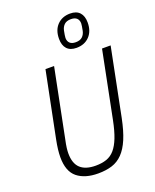

<svg xmlns="http://www.w3.org/2000/svg" viewBox="-175 -1064 945 1174"><g transform="rotate(-20 297.5 -477.0)"><path d="M227 -698 138 -254Q131 -222 128.5 -201.5Q126 -181 126 -166Q126 -100 159.5 -69Q193 -38 259 -38Q299 -38 329.5 -48.5Q360 -59 382.5 -85Q405 -111 422 -154.5Q439 -198 452 -263L539 -698H595L507 -258Q491 -179 469 -127Q447 -75 417 -44Q387 -13 347.5 -0.5Q308 12 257 12Q171 12 121.5 -28Q72 -68 72 -160Q72 -206 85 -271L171 -698ZM395 -755Q354 -755 333 -778Q312 -801 312 -843Q312 -900 344 -933Q376 -966 428 -966Q469 -966 490 -943Q511 -920 511 -878Q511 -821 479 -788Q447 -755 395 -755ZM402 -789Q430 -789 445 -803Q460 -817 465 -840Q468 -856 470 -867.5Q472 -879 472 -886Q472 -907 459.5 -919.5Q447 -932 421 -932Q393 -932 378 -918Q363 -904 358 -881Q355 -865 353 -853.5Q351 -842 351 -835Q351 -814 363.5 -801.5Q376 -789 402 -789Z"/></g></svg>

Font: IBM Plex Sans Condensed Light
Style: Italic
Weight: 300
Width: 3
Italic angle: -11°
Designer: Mike Abbink, Paul van der Laan, Pieter van Rosmalen
Foundry: Bold Monday
Version: Version 1.3